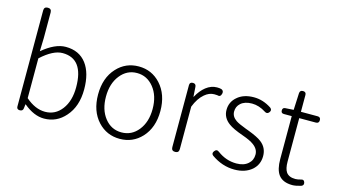

<svg xmlns="http://www.w3.org/2000/svg" viewBox="-89 -1108 2516 1435"><g transform="rotate(15 1169.0 -391.0)"><path d="M314 13Q236 13 156 -54H154L150 -21Q147 0 124 0Q100 0 100 -23V-397V-766Q100 -795 129 -795Q158 -795 158 -766V-567L155 -465Q252 -547 335 -547Q439 -547 495 -473Q549 -401 549 -275Q549 -143 478 -63Q412 13 314 13ZM309 -38Q388 -38 437.5 -103.5Q487 -169 487 -275Q487 -496 324 -496Q251 -496 158 -411V-257V-103Q232 -38 309 -38Z M900 13Q799 13 731 -60Q659 -138 659 -266.5Q659 -395 731 -473Q799 -547 900 -547Q1001 -547 1069 -473Q1141 -394 1141 -266Q1141 -138 1069 -60Q1001 13 900 13ZM900 -37Q979 -37 1030 -101Q1081 -165 1081 -266Q1081 -368 1029.5 -432Q978 -496 900 -496Q822 -496 771 -431.5Q720 -367 720 -266Q720 -165 770.5 -101Q821 -37 900 -37Z M1326 0Q1297 0 1297 -29V-266V-509Q1297 -533 1322 -533Q1345 -533 1347 -510L1352 -434H1354Q1382 -486 1420 -516Q1460 -547 1505 -547Q1526 -547 1539 -543Q1559 -535 1554 -512Q1547 -482 1521 -491Q1514 -492 1498 -492Q1459 -492 1424 -462Q1382 -427 1355 -358V-29Q1355 0 1326 0Z M1787 13Q1693 13 1609 -46Q1591 -60 1606 -80Q1622 -102 1643 -85Q1710 -35 1790 -35Q1848 -35 1881 -65Q1912 -92 1912 -136Q1912 -178 1871 -208Q1843 -229 1783 -250Q1703 -278 1670 -303Q1616 -342 1616 -403Q1616 -464 1662 -504Q1710 -547 1791 -547Q1862 -547 1927 -504Q1946 -489 1931 -469.5Q1916 -450 1896 -464Q1843 -498 1789 -498Q1733 -498 1702 -470Q1674 -445 1674 -406Q1674 -367 1712 -341Q1734 -326 1795 -303Q1797 -302 1798 -302Q1802 -301 1809 -298Q1889 -268 1919 -244Q1970 -205 1970 -139.5Q1970 -74 1923 -32Q1871 13 1787 13Z M2236 13Q2161 13 2128 -32Q2099 -72 2099 -152V-484H2038Q2016 -484 2016 -506Q2016 -528 2037 -529L2101 -533L2107 -664Q2109 -687 2132 -687Q2157 -687 2157 -663V-533H2286Q2310 -533 2310 -509Q2310 -484 2286 -484H2233H2157V-148Q2157 -93 2175 -67Q2196 -37 2246 -37Q2264 -37 2288 -44Q2311 -52 2317.5 -29.5Q2324 -7 2302 1Q2261 13 2236 13Z"/></g></svg>

Font: GenSenRounded TW L
Style: Regular
Weight: 300
Version: Version 1.501;PS 1;hotconv 16.6.51;makeotf.lib2.5.65220